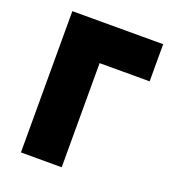

<svg xmlns="http://www.w3.org/2000/svg" viewBox="-129 -797 798 894"><g transform="rotate(20 270.0 -350.0)"><path d="M76.5 0V-700H526.5V-516H278.5V0Z"/></g></svg>

Font: Geologica Roman Black
Style: Regular
Weight: 900
Designer: Sindre Bremnes, Frode Helland
Foundry: Monokrom Skriftforlag AS
Version: Version 1.010;gftools[0.9.28]